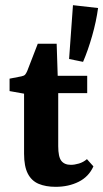

<svg xmlns="http://www.w3.org/2000/svg" viewBox="-20 -716 399 742"><path d="M73 -354 17 -364V-412L63 -421Q73 -423 77 -427.5Q81 -432 85 -441L126 -547H199L203 -423H317V-356H205V-151Q205 -110 217 -94.5Q229 -79 254 -79Q268 -79 285 -84Q302 -89 316 -101L341 -73Q323 -33 284 -13.5Q245 6 195 6Q157 6 129.5 -5.5Q102 -17 87.5 -45Q73 -73 73 -122ZM247 -488 262 -696 359 -685Q352 -633 336 -577Q320 -521 301 -477Z"/></svg>

Font: Yrsa
Style: Regular
Weight: 400
Designer: Anna Giedrys (Yrsa+Rasa design), David Brezina (Yrsa art-direction, Rasa art-direction, design)
Foundry: Rosetta Type Foundry
Version: Version 2.004